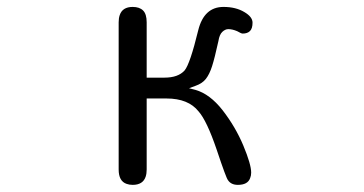

<svg xmlns="http://www.w3.org/2000/svg" viewBox="-20 -513 1040 549"><path d="M450.2 -291H399.4V-449.2Q399.4 -472.7 389.2 -482.9Q378.9 -493.2 359.4 -493.2Q330.1 -493.2 322.3 -469.7Q319.3 -460.9 319.3 -449.2V-28.3Q319.3 4.9 341.8 12.7Q349.6 15.6 359.4 15.6Q388.7 15.6 396.5 -7.8Q399.4 -16.6 399.4 -28.3V-231.4H456.1Q518.6 -231.4 547.9 -194.3Q571.3 -168 599.6 -85Q627 -2.9 631.8 2Q640.6 15.6 660.2 15.6Q688.5 15.6 695.3 -3.9Q698.2 -10.7 698.2 -19.5Q698.2 -43 675.8 -96.7Q653.3 -150.4 616.2 -198.2Q580.1 -244.1 539.1 -255.9L520.5 -260.7L539.1 -267.6Q558.6 -274.4 568.8 -287.6Q579.1 -300.8 586.4 -323.7Q593.8 -346.7 604.5 -395.5Q607.4 -414.1 615.7 -421.9Q624 -429.7 632.8 -429.7Q644.5 -429.7 658.2 -423.8Q669.9 -417 673.8 -417Q687.5 -417 694.8 -424.3Q702.1 -431.6 702.1 -448.2Q702.1 -464.8 678.7 -478.5Q654.3 -493.2 619.1 -493.2Q563.5 -493.2 546.9 -426.8Q523.4 -330.1 507.8 -311.5Q489.3 -291 450.2 -291Z"/></svg>

Font: FakePearl
Style: Light
Weight: 350
Version: Version 1.2